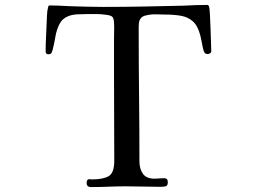

<svg xmlns="http://www.w3.org/2000/svg" viewBox="-20 -755 1040 778"><path d="M836 -547Q836 -542 831 -539Q826 -536 821 -536Q812 -536 808 -543Q805 -548 802 -561.5Q799 -575 796.5 -589Q794 -603 792 -610Q782 -650 762 -668Q742 -686 713.5 -691Q685 -696 649 -696Q639 -696 628.5 -696.5Q618 -697 607 -697Q588 -697 567.5 -691.5Q547 -686 543 -663Q542 -656 542 -647Q542 -638 542 -630Q542 -498 543.5 -365.5Q545 -233 545 -101Q545 -71 559 -51Q573 -31 606 -31Q616 -31 625.5 -32Q635 -33 645 -33Q660 -33 660 -17Q660 -2 651 0Q642 2 631 2Q596 2 561.5 1Q527 0 492 0Q455 0 419.5 1.5Q384 3 348 3Q331 3 331 -14Q331 -29 342 -29Q344 -29 347 -28.5Q350 -28 353 -28Q397 -28 420 -41Q443 -54 443 -103Q443 -192 442.5 -281.5Q442 -371 442 -461V-599Q442 -615 442.5 -631Q443 -647 442 -663Q441 -682 434.5 -687.5Q428 -693 410 -695Q391 -698 372 -698Q353 -698 334 -698Q318 -698 295.5 -697Q273 -696 258 -690Q233 -681 221 -657.5Q209 -634 204.5 -606.5Q200 -579 194 -556Q192 -548 189 -541.5Q186 -535 176 -535Q165 -535 165 -547Q165 -576 166.5 -604.5Q168 -633 169 -661Q170 -677 170.5 -694Q171 -711 175 -726L176 -730Q178 -733 182 -733Q202 -733 221.5 -732Q241 -731 261 -730Q295 -729 328.5 -728Q362 -727 396 -727Q478 -727 559.5 -728.5Q641 -730 723 -732Q773 -735 822 -735L824 -733Q825 -732 826 -731Q827 -730 827 -728Q829 -724 830.5 -699.5Q832 -675 833 -642.5Q834 -610 835 -583Q836 -556 836 -547Z"/></svg>

Font: Kaisei HarunoUmi
Style: Regular
Weight: 400
Designer: Font-Kai, 金井和夫
Foundry: KAZUO KANAI
Version: Version 5.003